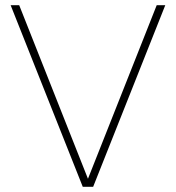

<svg xmlns="http://www.w3.org/2000/svg" viewBox="-20 -720 678 740"><path d="M54 -700 319 -31 584 -700H617L339 0H299L21 -700Z"/></svg>

Font: Metropolitano Thin
Style: Regular
Weight: 250
Designer: Fonts by Alex Slobzheninov & Chris M. Simpson / Changes by Cristiano Sobral
Foundry: Fonts by Alex Slobzheninov & Chris M. Simpson / Changes by Cristiano Sobral
Version: Version 1.00;August 30, 2020;FontCreator 13.0.0.2681 64-bit